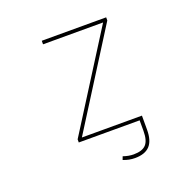

<svg xmlns="http://www.w3.org/2000/svg" viewBox="-159 -921 1319 1294"><g transform="rotate(-20 500.0 -274.0)"><path d="M593.8 205.1Q550.8 205.1 509.8 188.5L518.6 165Q557.6 178.7 593.8 178.7Q655.3 178.7 682.1 149.9Q709 121.1 709 52.7V-23.4H272.5V-45.9L703.1 -727.5H272.5V-752.9H734.4V-730.5L303.7 -47.9H734.4V52.7Q734.4 131.8 699.7 168.5Q665 205.1 593.8 205.1Z"/></g></svg>

Font: Mgen+ 1m thin
Style: Regular
Weight: 100
Designer: [Source Han Sans]
Ryoko NISHIZUKA  (kana & ideographs); Paul D. Hunt (Latin, Greek & Cyrillic); Wenlong ZHANG  (bopomofo
Version: Version 1.059.20150602